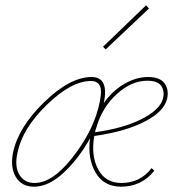

<svg xmlns="http://www.w3.org/2000/svg" viewBox="-20 -700 661 723"><path d="M541 -668 378 -514 368 -524 530 -680ZM537 -410Q583 -410 600 -385.5Q617 -361 609 -327Q597 -279 523.5 -241.5Q450 -204 335 -188Q322 -114 349.5 -62.5Q377 -11 437 -11Q508 -11 551 -67L561 -57Q513 3 436 3Q371 3 340 -50Q309 -103 319 -179Q276 -102 219.5 -49.5Q163 3 108 3Q62 3 40 -33Q18 -69 29 -125Q49 -221 146.5 -315.5Q244 -410 325 -410Q391 -410 371 -312Q403 -358 448 -384Q493 -410 537 -410ZM593 -327Q601 -353 588.5 -374.5Q576 -396 534 -396Q475 -396 419.5 -345.5Q364 -295 342 -217Q341 -215 339.5 -210Q338 -205 338 -202Q446 -217 514 -252Q582 -287 593 -327ZM110 -11Q177 -11 251 -104.5Q325 -198 350 -292Q365 -349 358 -372Q351 -395 322 -395Q249 -395 157 -306Q65 -217 46 -126Q34 -73 53 -42Q72 -11 110 -11Z"/></svg>

Font: EauTest Thin
Style: Italic
Weight: 250
Italic angle: -12°
Designer: Christian Thalmann (Catharsis Fonts)
Version: Version 0.001;PS 000.001;hotconv 1.0.88;makeotf.lib2.5.64775